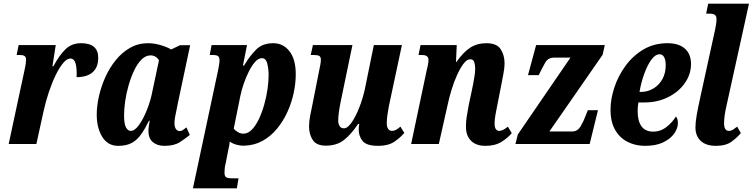

<svg xmlns="http://www.w3.org/2000/svg" viewBox="-20 -780 4077 1040"><path d="M110 -387Q114 -405 117.5 -423Q121 -441 121 -458Q121 -471 113 -476.5Q105 -482 91 -482H70L81 -536H282L264 -421H269Q302 -482 335.5 -514Q369 -546 419 -546Q512 -546 512 -467Q512 -415 481.5 -388.5Q451 -362 395 -362Q397 -409 389.5 -436Q382 -463 361 -463Q343 -463 322.5 -439Q302 -415 282 -374Q262 -333 244.5 -281Q227 -229 215 -173L177 0H27Z M620 10Q564 10 534 -38.5Q504 -87 504 -159Q504 -206 516 -259Q528 -312 551 -363Q574 -414 608 -455.5Q642 -497 685.5 -521.5Q729 -546 782 -546Q816 -546 852 -535Q888 -524 907 -512L955 -535H1010L944 -224Q942 -212 937.5 -191.5Q933 -171 929 -149.5Q925 -128 925 -114Q925 -92 933 -81Q941 -70 953 -70Q963 -70 970.5 -75.5Q978 -81 990 -90L1008 -49Q985 -30 954 -10Q923 10 871 10Q832 10 808 -10Q784 -30 784 -71Q784 -84 786 -97Q788 -110 791 -126H787Q766 -83 744.5 -52.5Q723 -22 694 -6Q665 10 620 10ZM688 -71Q710 -71 733 -103Q756 -135 776 -185Q796 -235 806 -288L841 -453Q834 -466 822 -473Q810 -480 796 -480Q769 -480 746.5 -457.5Q724 -435 706.5 -398Q689 -361 676.5 -317.5Q664 -274 658 -231.5Q652 -189 652 -156Q652 -108 662.5 -89.5Q673 -71 688 -71Z M1161 -398Q1164 -415 1166.5 -428Q1169 -441 1169 -454Q1169 -470 1161 -476Q1153 -482 1135 -482H1116L1126 -536H1318L1296 -425H1302Q1334 -479 1368.5 -512.5Q1403 -546 1460 -546Q1514 -546 1548 -502.5Q1582 -459 1582 -378Q1582 -330 1571 -277.5Q1560 -225 1537.5 -175Q1515 -125 1481.5 -84Q1448 -43 1404 -18Q1360 7 1305 9Q1285 10 1263.5 4.5Q1242 -1 1224 -13Q1224 -5 1221.5 9Q1219 23 1216 35L1203 102Q1199 117 1197.5 129.5Q1196 142 1196 155Q1196 175 1205.5 180.5Q1215 186 1236 186H1272L1263 240H1025ZM1298 -56Q1323 -56 1344 -77.5Q1365 -99 1382 -134.5Q1399 -170 1411 -212.5Q1423 -255 1429 -297Q1435 -339 1435 -373Q1435 -408 1427.5 -436.5Q1420 -465 1399 -465Q1380 -465 1362 -445Q1344 -425 1328 -393Q1312 -361 1300 -326Q1288 -291 1282 -261L1246 -83Q1253 -74 1267.5 -65Q1282 -56 1298 -56Z M2028 10Q1966 10 1944.5 -16Q1923 -42 1923 -78Q1923 -93 1926 -109H1920Q1882 -52 1843 -21.5Q1804 9 1745 9Q1694 9 1674 -22Q1654 -53 1654 -95Q1654 -121 1660 -153Q1666 -185 1672 -212L1707 -389Q1712 -413 1715 -428.5Q1718 -444 1718 -457Q1718 -471 1710 -476.5Q1702 -482 1682 -482H1663L1675 -536H1889L1827 -237Q1821 -209 1816.5 -179Q1812 -149 1812 -128Q1812 -109 1819.5 -97Q1827 -85 1843 -85Q1863 -85 1885 -117Q1907 -149 1926 -197.5Q1945 -246 1956 -296L2005 -536H2157L2086 -203Q2082 -180 2078.5 -157Q2075 -134 2075 -112Q2075 -93 2082.5 -82Q2090 -71 2103 -71Q2115 -71 2125.5 -77Q2136 -83 2149 -94L2170 -60Q2148 -34 2115.5 -12Q2083 10 2028 10Z M2610 10Q2557 10 2529.5 -19.5Q2502 -49 2504 -100Q2504 -122 2508 -147.5Q2512 -173 2519 -211L2536 -291Q2539 -304 2543 -325.5Q2547 -347 2550.5 -369.5Q2554 -392 2554 -409Q2554 -427 2549 -443Q2544 -459 2527 -459Q2509 -459 2490.5 -434.5Q2472 -410 2455 -372Q2438 -334 2425.5 -292.5Q2413 -251 2406 -218L2357 0H2207L2291 -398Q2294 -411 2297.5 -426.5Q2301 -442 2301 -456Q2301 -482 2266 -482H2247L2258 -536H2454L2450 -444H2452Q2489 -497 2526.5 -521.5Q2564 -546 2615 -546Q2671 -546 2692 -513.5Q2713 -481 2713 -438Q2713 -411 2706 -376Q2699 -341 2694 -313L2674 -212Q2668 -182 2663.5 -157Q2659 -132 2659 -111Q2659 -71 2685 -71Q2703 -71 2731 -94L2752 -59Q2732 -34 2697 -12Q2662 10 2610 10Z M2772 0 2785 -52 3070 -468H2982Q2949 -468 2934 -442Q2919 -416 2900 -377L2898 -373H2840L2884 -536H3256L3244 -483L2956 -68H3081Q3109 -68 3126 -97.5Q3143 -127 3155 -160L3164 -183H3219L3174 0Z M3474 10Q3422 10 3379.5 -11.5Q3337 -33 3312 -76.5Q3287 -120 3287 -186Q3287 -243 3307.5 -305.5Q3328 -368 3367.5 -422.5Q3407 -477 3464.5 -511.5Q3522 -546 3596 -546Q3657 -546 3690 -516.5Q3723 -487 3723 -433Q3723 -378 3690 -330.5Q3657 -283 3599.5 -254Q3542 -225 3470 -225H3438Q3436 -215 3435 -203.5Q3434 -192 3434 -177Q3434 -124 3455 -95.5Q3476 -67 3518 -67Q3558 -67 3590.5 -92.5Q3623 -118 3641 -149Q3652 -137 3652 -113Q3652 -86 3632.5 -57.5Q3613 -29 3573.5 -9.5Q3534 10 3474 10ZM3451 -282Q3488 -282 3519 -300.5Q3550 -319 3568 -351.5Q3586 -384 3586 -427Q3586 -454 3577.5 -470Q3569 -486 3553 -486Q3529 -486 3507 -455Q3485 -424 3468.5 -377Q3452 -330 3444 -282Z M3858 10Q3804 10 3775.5 -17Q3747 -44 3747 -90Q3747 -118 3754 -158Q3761 -198 3775 -261L3854 -622Q3857 -636 3859 -650.5Q3861 -665 3861 -679Q3861 -706 3826 -706H3805L3816 -760H4037L3916 -211Q3909 -181 3905.5 -156.5Q3902 -132 3902 -112Q3902 -71 3929 -71Q3940 -71 3949.5 -77Q3959 -83 3973 -94L3993 -59Q3972 -34 3941.5 -12Q3911 10 3858 10Z"/></svg>

Font: Noto Serif ExtraCondensed ExtraBold
Style: Italic
Weight: 800
Width: 2
Italic angle: -12°
Designer: Monotype Design Team
Foundry: Monotype Imaging Inc.
Version: Version 2.013